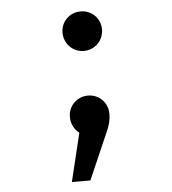

<svg xmlns="http://www.w3.org/2000/svg" viewBox="-51 -557 701 784"><g transform="rotate(-5 300.0 -165.5)"><path d="M308 -511C262 -511 227 -475 227 -431C227 -386 262 -349 308 -349C354 -349 389 -386 389 -431C389 -475 354 -511 308 -511ZM308 -166C262 -166 227 -130 227 -85C227 -58 240 -33 260 -18L212 180H288L369 -6C384 -38 389 -60 389 -85C389 -130 354 -166 308 -166Z"/></g></svg>

Font: FiraMono Nerd Font
Style: Regular
Weight: 400
Designer: Carrois Corporate & Edenspiekermann AG
Foundry: Carrois Corporate GbR & Edenspiekermann AG
Version: Version 003.206;Nerd Fonts 3.3.0